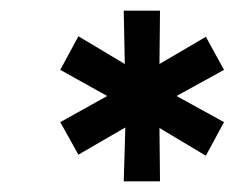

<svg xmlns="http://www.w3.org/2000/svg" viewBox="-20 -740 440 360"><path d="M280 -400H212L215 -501L127 -450L93 -511L181 -560L93 -609L127 -672L214 -620L212 -720H280L279 -620L366 -671L400 -609L311 -560L400 -511L366 -448L279 -500Z"/></svg>

Font: Argentum Sans Medium
Style: Italic
Weight: 500
Italic angle: -11°
Designer: Julieta Ulanovsky (font), Cristiano Sobral (main changes and remaster)
Foundry: Julieta Ulanovsky (font), Cristiano Sobral (main changes and remaster)
Version: Version 2.007;June 15, 2022;FontCreator 14.0.0.2814 64-bit; 